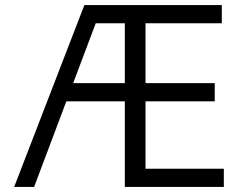

<svg xmlns="http://www.w3.org/2000/svg" viewBox="-20 -740 976 760"><path d="M36 0 314 -720H386L115 0ZM474 0V-720H556V0ZM516 0V-72H866V0ZM221 -339V-411H830V-339ZM337 -648V-720H858V-648Z"/></svg>

Font: Instrument Sans
Style: Regular
Weight: 400
Designer: Rodrigo Fuenzalida
Foundry: fragTYPE
Version: Version 1.000;gftools[0.9.28]